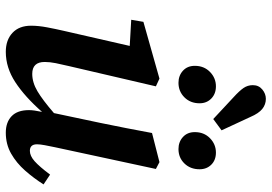

<svg xmlns="http://www.w3.org/2000/svg" viewBox="-154 -746 915 646"><g transform="rotate(90 303.0 -423.5)"><path d="M427 14Q392 14 371.5 -5.5Q351 -25 351 -64Q351 -80 357 -108Q306 -50 257 -18Q208 14 155 14Q115 14 91 -8.5Q67 -31 67 -71Q67 -96 72.5 -125Q78 -154 84 -180L135 -403L47 -408L54 -449L245 -503L271 -491L203 -199Q197 -174 193 -154Q189 -134 189 -117Q189 -75 229 -75Q258 -75 287.5 -92.5Q317 -110 361 -148L394 -304Q403 -348 411.5 -391Q420 -434 428 -478L526 -503L549 -491L476 -152Q472 -133 469 -117Q466 -101 466 -91Q466 -67 488 -67Q505 -67 523 -83Q541 -99 568 -135L601 -113Q580 -80 554.5 -51Q529 -22 497.5 -4Q466 14 427 14ZM259 -567Q235 -567 218.5 -582Q202 -597 202 -622Q202 -653 222.5 -673Q243 -693 271 -693Q296 -693 312 -677.5Q328 -662 328 -638Q328 -607 308 -587Q288 -567 259 -567ZM381 -684 308 -752Q286 -772 276.5 -786Q267 -800 267 -817Q267 -837 281.5 -849Q296 -861 313 -861Q332 -861 347 -849Q362 -837 374 -809L419 -712ZM482 -567Q458 -567 441.5 -582Q425 -597 425 -622Q425 -653 445.5 -673Q466 -693 494 -693Q519 -693 534.5 -677.5Q550 -662 550 -638Q550 -607 530.5 -587Q511 -567 482 -567Z"/></g></svg>

Font: Source Serif 4 SmText Semibold
Style: Italic
Weight: 600
Italic angle: -12°
Designer: Frank Grießhammer
Foundry: Adobe
Version: Version 4.005;hotconv 1.1.0;makeotfexe 2.6.0